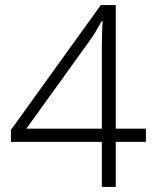

<svg xmlns="http://www.w3.org/2000/svg" viewBox="-20 -738 611 758"><path d="M556 -178H437V0H382V-178H23V-225L378 -718H437V-230H556ZM382 -495Q382 -524 382 -546Q382 -568 382.5 -586Q383 -604 383.5 -621Q384 -638 385 -655H382Q369 -632 357 -612Q345 -592 328 -569L84 -230H382Z"/></svg>

Font: Noto Sans Georgian Light
Style: Regular
Weight: 300
Version: Version 2.002